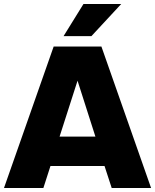

<svg xmlns="http://www.w3.org/2000/svg" viewBox="-20 -946 780 966"><path d="M740.2 0H542L505.9 -110.8H233.9L198.2 0H0L250 -711.9H490.2ZM460 -258.8 370.1 -540 279.8 -258.8ZM439.9 -764.2H299.8L399.9 -925.8H589.8Z"/></svg>

Font: Creato Display Black
Style: Regular
Weight: 900
Version: Version 1.000